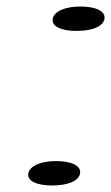

<svg xmlns="http://www.w3.org/2000/svg" viewBox="-20 -565 341 590"><path d="M67 -32C63 -9 93 5 140 5C187 5 222 -8 226 -32C230 -56 199 -70 152 -70C105 -70 71 -55 67 -32ZM142 -507C138 -484 168 -470 215 -470C262 -470 297 -483 301 -507C305 -531 274 -545 227 -545C180 -545 146 -530 142 -507Z"/></svg>

Font: Aerodynamic
Style: Obl
Weight: 500
Designer: Google
Version: Version 2.000980; 2014